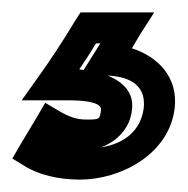

<svg xmlns="http://www.w3.org/2000/svg" viewBox="-88 -45 303 310"><path d="M75 133C73 148 73 148 51 148C36 148 24 144 7 134L-15 121L-29 145L-56 190L-68 211L-50 222C-27 237 6 245 41 245C107 245 185 204 194 130C200 79 166 46 125 33L138 11L161 -25H121H58H42L33 -11C12 24 -8 54 -26 79L-53 117H-9H24C56 117 77 122 75 133ZM47 68C45 68 42 67 40 67C49 54 58 40 67 25H74L64 41L47 68ZM125 133C129 104 110 87 86 77C125 79 148 95 144 130C139 166 113 187 75 193C102 183 122 161 125 133Z"/></svg>

Font: Gamestation Display Outline
Style: Italic
Weight: 400
Designer: Jonas Hecksher
Foundry: Jonas Hecksher, Playtypeª, e-types AS
Version: Version 1.003